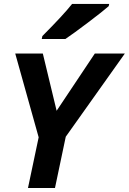

<svg xmlns="http://www.w3.org/2000/svg" viewBox="-20 -945 647 965"><path d="M256.3 0H120.6L174.3 -254.9L56.6 -675.8H195.3L264.6 -388.2L456.5 -675.8H607.4L310.5 -257.8ZM308.6 -749H189.9L192.9 -763.7Q299.8 -871.1 342.3 -925.3H528.8L526.4 -914.1Q494.6 -886.2 421.6 -831.1Q348.6 -775.9 308.6 -749Z"/></svg>

Font: Cadman
Style: Bold Italic
Weight: 700
Italic angle: -12°
Designer: Paul James MIller
Foundry: High-Logic / Made with FontCreator
Version: Version 2.114;March 28, 2021;FontCreator 13.0.0.2683 64-bit